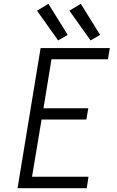

<svg xmlns="http://www.w3.org/2000/svg" viewBox="-20 -987 616 1007"><path d="M72 0H435L444 -60H148L198 -360H433L443 -419H208L250 -676H546L556 -735H193ZM455 -775 505 -804 404 -967 344 -931ZM285 -775 335 -804 234 -967 174 -931Z"/></svg>

Font: Iosevka Sparkle Light
Style: Italic
Weight: 300
Italic angle: -9°
Designer: Belleve Invis
Foundry: Belleve Invis
Version: Version 4.5.0; ttfautohint (v1.8.3)